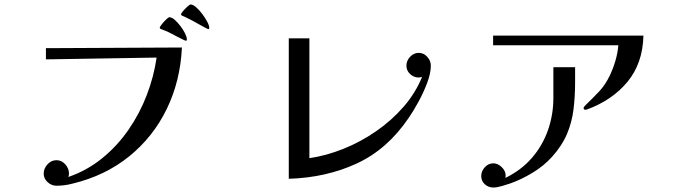

<svg xmlns="http://www.w3.org/2000/svg" viewBox="-20 -833 3040 857"><path d="M792 -621Q785 -472 724.5 -347Q664 -222 556.5 -135Q449 -48 302 -13Q268 -4 232 -4Q210 -4 192.5 -20Q175 -36 175 -58Q175 -81 192 -99.5Q209 -118 232 -118Q255 -118 271.5 -99.5Q288 -81 288 -58Q288 -51 285 -43Q369 -72 436.5 -127Q504 -182 554 -254.5Q604 -327 635.5 -409.5Q667 -492 679 -576L185 -568V-618ZM814 -658Q814 -651 810 -651Q808 -651 796.5 -656.5Q785 -662 770.5 -669.5Q756 -677 744 -683.5Q732 -690 727 -692Q723 -694 711 -698.5Q699 -703 697 -704Q693 -706 693 -709Q693 -713 702 -724.5Q711 -736 721.5 -746Q732 -756 736 -756Q747 -756 760 -744.5Q773 -733 785.5 -716.5Q798 -700 806 -684Q814 -668 814 -658ZM914 -709Q914 -703 909 -703Q908 -703 896.5 -709Q885 -715 870 -723.5Q855 -732 842 -739Q829 -746 825 -748Q818 -752 809.5 -755.5Q801 -759 793 -763Q792 -763 790 -765Q788 -767 788 -768Q788 -773 797 -783.5Q806 -794 816.5 -803.5Q827 -813 831 -813Q841 -813 855 -801Q869 -789 882.5 -771Q896 -753 905 -736Q914 -719 914 -709Z M1903 -540Q1903 -506 1886.5 -462.5Q1870 -419 1847.5 -378Q1825 -337 1805 -308Q1710 -167 1573 -103.5Q1436 -40 1269 -35V-662H1361V-127Q1436 -138 1512.5 -168.5Q1589 -199 1658.5 -247Q1728 -295 1781.5 -356.5Q1835 -418 1864 -490Q1860 -489 1856.5 -488Q1853 -487 1849 -487Q1827 -487 1810.5 -502.5Q1794 -518 1794 -540Q1794 -562 1810.5 -579.5Q1827 -597 1849 -597Q1871 -597 1887 -579.5Q1903 -562 1903 -540Z M2547 -533V-467Q2547 -403 2540 -345.5Q2533 -288 2511 -235.5Q2489 -183 2444 -133Q2408 -93 2358 -62.5Q2308 -32 2257 -14Q2242 -9 2220 -2.5Q2198 4 2182 4Q2160 4 2144 -10.5Q2128 -25 2128 -47Q2128 -69 2144 -86.5Q2160 -104 2182 -104Q2202 -104 2219.5 -87Q2237 -70 2237 -50Q2237 -47 2236.5 -44Q2236 -41 2236 -39Q2306 -73 2353.5 -127.5Q2401 -182 2425.5 -251Q2450 -320 2450 -396V-533ZM2852 -674Q2849 -550 2780.5 -467.5Q2712 -385 2599 -344Q2597 -343 2594 -343Q2585 -343 2585 -350Q2585 -355 2588.5 -358Q2592 -361 2595 -365Q2628 -397 2654.5 -425Q2681 -453 2702 -496Q2717 -528 2727 -562Q2737 -596 2740 -631H2181V-674Z"/></svg>

Font: Kaisei Decol
Style: Regular
Weight: 400
Designer: Font-Kai, 金井和夫
Foundry: KAZUO KANAI
Version: Version 5.003